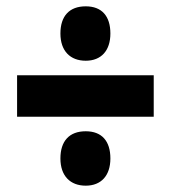

<svg xmlns="http://www.w3.org/2000/svg" viewBox="-20 -656 540 607"><path d="M251 -464C300 -464 329 -496 329 -550C329 -605 302 -636 251 -636C199 -636 171 -605 171 -550C171 -495 202 -464 251 -464ZM34 -287H466V-418H34ZM251 -69C300 -69 329 -101 329 -155C329 -210 302 -241 251 -241C199 -241 171 -210 171 -155C171 -100 202 -69 251 -69Z"/></svg>

Font: Noto Sans Thai ExtCond Blk
Style: Regular
Weight: 900
Width: 2
Designer: Monotype Design Team
Foundry: Monotype Imaging Inc.
Version: Version 2.002